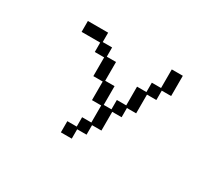

<svg xmlns="http://www.w3.org/2000/svg" viewBox="-118 -775 1236 1100"><g transform="rotate(30 500.0 -225.0)"><path d="M433 16V-46H494V-159H433V-282H371V-406H309V-468H186V-540H320V-478H382V-417H443V-293H505V-169H556V-231H618V-355H680V-417H741V-540H814V-406H752V-344H690V-220H629V-159H567V-35H505V28H443V90H371V16Z"/></g></svg>

Font: DotGothic16
Style: Regular
Weight: 400
Designer: Fontworks Inc.
Foundry: Fontworks Inc.
Version: Version 1.100